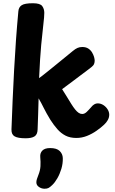

<svg xmlns="http://www.w3.org/2000/svg" viewBox="-20 -842 710 1183"><path d="M93.1 -772.4Q95.1 -797.7 113.6 -809.8Q132 -822 182.9 -822Q227.3 -822 240.1 -804.6Q252.9 -787.1 252.9 -763.1Q252.9 -739.1 247.2 -692.3Q241.4 -645.6 233.9 -565.4Q226.4 -485.2 220.9 -360.7Q225.8 -364 241.8 -376.3Q257.8 -388.6 280 -406.7Q302.2 -424.9 328.2 -445.8Q354.1 -466.7 380.1 -488.1Q406.1 -509.6 428.6 -527.8Q444.3 -540.8 457.4 -546.6Q470.4 -552.4 487 -552.4Q509.4 -552.4 524.1 -542.8Q538.7 -533.2 547.3 -518.8Q555.9 -504.3 559.7 -490.6Q563.4 -476.9 563.4 -467.9Q563.4 -457.9 559.7 -448.1Q555.9 -438.3 543.2 -428.4Q529.8 -418 513.1 -405.3Q496.3 -392.7 477.1 -378.3Q457.8 -364 438 -348.8Q418.2 -333.6 398.9 -319.6Q379.7 -305.7 362.7 -292.7Q375.6 -272.7 390.3 -248.7Q405 -224.8 419.2 -201.6Q431.6 -181.7 442.7 -167.9Q453.8 -154.1 464.4 -146.9Q475 -139.7 486.6 -139.7Q501 -139.7 514.4 -152.6Q527.8 -165.4 542.9 -183.1Q550.9 -193.1 560.9 -199.1Q571 -205.1 581.8 -205.1Q600.6 -205.1 616.8 -194.7Q633 -184.2 643 -168.2Q653 -152.2 653 -135.3Q653 -117.9 643.9 -101.9Q634.9 -85.9 621.3 -73.7Q601.9 -55.3 574.5 -36.2Q547.1 -17 515.8 -4.5Q484.4 8 450.2 8Q411.9 8 383.9 -6.3Q355.9 -20.7 333.6 -46Q311.2 -71.3 290.1 -104.3Q264.6 -146.3 249.7 -176.6Q234.9 -206.9 217.9 -236Q216.9 -183 214.9 -134.1Q212.9 -85.1 211.7 -44.2Q210.9 -13.1 192.7 -1.6Q174.6 10 137.9 10Q90.9 10 70.4 -1.6Q49.9 -13.1 50.7 -44.2Q56.9 -223.1 66.9 -410.8Q76.9 -598.4 93.1 -772.4ZM228 125.1Q226 101.1 241 85.7Q256 70.3 288.9 70.3Q329.6 70.3 347.8 88.4Q366.1 106.4 366.9 131.6Q367.9 165.3 358.2 197.8Q348.4 230.3 333.4 256.4Q318.3 282.6 302 298Q287.6 312 278.4 316.4Q269.2 320.9 254.4 320.9Q236.1 320.9 220.1 310.1Q204 299.3 204 281.2Q204 271.7 207.6 260.8Q211.1 249.9 216.9 235.2Q227.9 207.8 229.3 181.9Q230.8 156.1 228 125.1Z"/></svg>

Font: Playpen Sans
Style: Regular
Weight: 400
Designer: Laura Meseguer, Veronika Burian, José Scaglione, Kostas Bartsokas, Vera Evstafieva, Tom Grace, Yorlmar Campos
Foundry: TypeTogether
Version: Version 2.000